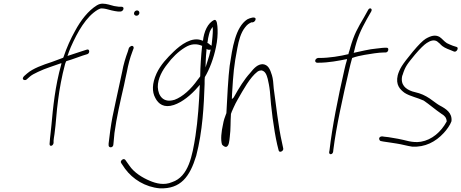

<svg xmlns="http://www.w3.org/2000/svg" viewBox="-20 -766 2523 1050"><path d="M105 -339C104 -333 108 -328 116 -328C120 -328 123 -329 125 -331L142 -346C152 -355 168 -364 188 -373C229 -393 276 -406 316 -421L315 -414C281 -293 270 -178 261 -79C259 -51 253 -13 252 10L251 22C252 39 272 31 273 15V3C273 -4 276 -18 278 -33C287 -98 288 -150 298 -221C305 -277 318 -350 336 -416C337 -420 340 -427 342 -431L344 -432C376 -441 416 -457 432 -462L458 -470C472 -475 471 -499 456 -495L431 -487C415 -482 382 -471 349 -460C355 -477 360 -492 367 -508C404 -592 451 -675 515 -713C523 -717 529 -720 535 -720C543 -720 551 -719 560 -717C578 -712 604 -705 625 -703H639C646 -703 653 -709 655 -716C657 -724 653 -729 645 -729H631C623 -730 615 -731 604 -733C584 -738 563 -746 541 -746C532 -746 522 -744 510 -737C463 -708 422 -656 390 -596C367 -555 345 -507 327 -453L325 -450C303 -442 283 -434 263 -427C214 -411 160 -392 128 -364L112 -350C109 -347 106 -343 105 -339ZM625 -703Z M713 -695C711 -687 718 -680 726 -680C734 -680 740 -685 742 -693C744 -701 738 -709 730 -709C722 -709 715 -704 713 -695ZM648 -373C643 -350 638 -326 632 -299C626 -272 620 -246 614 -216L595 -126C587 -86 577 -12 574 19V30C576 45 600 42 600 24L601 14C602 7 603 -11 606 -39C617 -121 638 -213 658 -299C664 -325 668 -350 674 -374C681 -412 691 -450 703 -481L710 -500C712 -503 711 -507 710 -510C704 -521 690 -512 685 -504L679 -484C667 -452 655 -413 648 -373ZM674 -371Z M641 117C640 121 641 123 643 125V126L664 157C706 214 774 257 854 264C968 268 1018 201 1053 86C1088 -48 1095 -190 1099 -307V-322C1099 -327 1099 -333 1100 -341V-344C1126 -387 1149 -449 1161 -508C1169 -544 1171 -580 1170 -604C1169 -629 1167 -661 1152 -657C1116 -641 1095 -592 1090 -543L1084 -545C1030 -567 968 -521 929 -483C896 -451 858 -412 836 -364C811 -309 811 -264 829 -231C846 -197 877 -174 931 -192C976 -207 1025 -246 1063 -291L1073 -302L1072 -289C1069 -211 1062 -107 1049 -23C1032 84 1012 200 921 230C877 249 833 237 800 223C759 206 713 178 687 139L665 108C663 106 660 104 657 104C651 104 643 110 641 117ZM894 -414C921 -451 955 -484 991 -506C1026 -528 1056 -528 1086 -515L1085 -512C1080 -466 1075 -398 1075 -349L1074 -347L1061 -330C1025 -279 980 -237 934 -220H933C875 -202 845 -240 843 -290C842 -337 870 -384 894 -414ZM1123 -578C1125 -588 1129 -598 1134 -606L1143 -619L1144 -605C1144 -580 1141 -551 1137 -516L1129 -521C1123 -526 1121 -529 1114 -531L1115 -535C1117 -550 1119 -565 1123 -578ZM1110 -499C1114 -494 1122 -492 1132 -495L1131 -489C1127 -471 1122 -452 1115 -432L1104 -397L1105 -431C1106 -452 1107 -472 1109 -489Z M1236 -406C1229 -357 1221 -213 1218 -146L1217 -145C1209 -125 1203 -106 1200 -88C1190 -44 1186 -2 1194 24C1199 31 1212 41 1220 36C1232 29 1234 9 1237 -21V-22C1242 -57 1240 -101 1243 -143L1244 -146C1245 -148 1246 -149 1246 -151V-152L1258 -179C1264 -193 1272 -208 1280 -222C1311 -276 1347 -343 1388 -374C1395 -379 1403 -381 1409 -381H1410C1431 -377 1438 -357 1444 -335C1448 -318 1453 -295 1456 -267C1462 -178 1477 -59 1496 25L1504 57C1508 72 1532 60 1529 46L1522 13C1502 -73 1490 -192 1477 -282C1475 -312 1473 -336 1467 -355C1457 -387 1447 -412 1417 -415C1390 -415 1370 -395 1348 -367C1316 -332 1288 -287 1258 -233L1256 -231L1248 -224L1249 -252C1256 -366 1259 -405 1278 -503C1286 -546 1297 -587 1320 -616C1333 -633 1341 -637 1353 -643L1355 -644H1363C1371 -646 1378 -654 1378 -662C1377 -678 1345 -667 1332 -660C1267 -617 1251 -504 1236 -406ZM1416 -412Z M1727 -449H1720C1713 -449 1705 -442 1704 -436C1702 -429 1708 -423 1714 -423H1722C1777 -423 1833 -434 1878 -443L1877 -437C1872 -420 1867 -402 1863 -383C1829 -235 1796 -69 1782 56L1780 66C1779 83 1800 80 1802 63L1803 53C1819 -74 1855 -236 1889 -383C1894 -404 1899 -426 1905 -446L1906 -449C1928 -457 1951 -462 1974 -466C2004 -471 2050 -479 2079 -479H2088C2096 -479 2101 -484 2103 -491C2105 -500 2102 -505 2094 -505H2085C2079 -505 2066 -504 2044 -501H2043C1995 -497 1950 -484 1914 -477L1916 -483C1934 -562 1953 -601 1986 -661L2010 -703C2019 -719 2002 -727 1994 -713L1970 -670C1936 -612 1917 -581 1895 -504V-503C1892 -494 1890 -485 1886 -474V-470C1841 -459 1781 -449 1727 -449Z M2060 -18C2048 -11 2055 3 2061 5L2076 8C2102 11 2125 16 2149 19C2177 23 2206 32 2234 36C2304 40 2362 10 2407 -39C2422 -55 2442 -82 2449 -103C2454 -149 2419 -171 2385 -189C2372 -196 2360 -206 2347 -215C2325 -232 2300 -247 2272 -256L2235 -266C2199 -278 2168 -302 2180 -353L2181 -354C2197 -406 2208 -416 2250 -468C2278 -501 2300 -522 2314 -531C2334 -544 2353 -550 2370 -540L2388 -525V-524C2401 -510 2419 -501 2444 -492L2463 -484C2478 -479 2490 -505 2478 -509L2456 -516C2444 -521 2433 -525 2424 -530C2408 -540 2399 -554 2384 -564C2361 -577 2337 -571 2308 -554C2292 -544 2269 -521 2238 -484C2208 -448 2187 -420 2177 -404C2166 -386 2159 -369 2155 -354C2143 -302 2167 -277 2193 -258C2223 -239 2263 -232 2297 -216C2327 -196 2361 -166 2395 -143C2412 -133 2421 -123 2423 -103L2422 -100C2392 -45 2342 -1 2282 9C2234 17 2195 -1 2157 -7C2134 -10 2111 -16 2086 -18H2085L2071 -20C2068 -20 2063 -20 2060 -18ZM2235 36H2234ZM2384 -564Z"/></svg>

Font: Stray Cat
Style: LtCnObl
Weight: 300
Version: Version 1.0